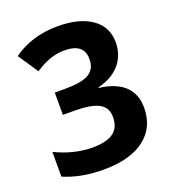

<svg xmlns="http://www.w3.org/2000/svg" viewBox="-134 -825 839 936"><g transform="rotate(-20 285.5 -357.0)"><path d="M511.2 -554.2C511.2 -607.4 489.7 -649.4 447.3 -679.2C404.3 -709 345.7 -724.1 272 -724.1C181.6 -724.1 104 -700.7 39.1 -653.8L108.9 -549.8C168 -588.4 214.4 -602.1 261.2 -602.1C329.1 -602.1 362.8 -575.2 362.8 -521C362.8 -450.7 314 -424.8 203.1 -424.8H147.9V-309.1H202.1C321.8 -309.1 374 -283.7 374 -216.8C374 -142.1 327.6 -109.9 228 -109.9C163.1 -109.9 93.3 -129.4 38.1 -157.2V-28.8C98.1 -2.9 166.5 9.8 244.1 9.8C336.4 9.8 407.7 -9.3 457.5 -47.9C507.3 -85.9 532.2 -139.2 532.2 -208C532.2 -302.2 472.2 -358.9 356.9 -373V-376C454.6 -399.4 511.2 -464.8 511.2 -554.2Z"/></g></svg>

Font: Samim
Style: Bold
Weight: 700
Foundry: DejaVu fonts team - Redesigned by Saber Rastikerdar
Version: Version 4.0.5